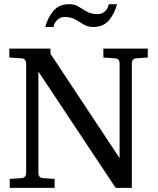

<svg xmlns="http://www.w3.org/2000/svg" viewBox="-20 -905 761 925"><path d="M543.9 -884.8Q532.7 -840.8 505.4 -807.9Q478 -774.9 429.2 -774.9Q402.8 -774.9 383.5 -786.9Q364.3 -798.8 343.5 -811Q322.8 -823.2 290 -823.2Q270 -823.2 255.1 -808.1Q240.2 -793 237.8 -774.9H198.2Q209.5 -819.3 236.8 -852.1Q264.2 -884.8 313 -884.8Q339.8 -884.8 358.9 -872.8Q377.9 -860.8 398.9 -848.9Q419.9 -836.9 452.1 -836.9Q472.2 -836.9 487.1 -851.8Q502 -866.7 503.9 -884.8ZM691.9 -627.9 636.2 -624Q625.5 -623.5 620.4 -616.5Q615.2 -609.4 615.2 -602.1V0H537.1L165 -560.1V-68.8Q165 -61.5 170.2 -54.7Q175.3 -47.9 186 -46.9L243.2 -43V0H26.9V-43L84 -46.9Q94.7 -47.9 100.3 -54.7Q106 -61.5 106 -68.8V-602.1Q106 -609.4 100.3 -616.5Q94.7 -623.5 84 -624L24.9 -627.9V-670.9H223.1V-646L556.2 -143.1V-602.1Q556.2 -609.4 550.8 -616.5Q545.4 -623.5 535.2 -624L478 -627.9V-670.9H691.9Z"/></svg>

Font: Abyssinica SIL
Style: Regular
Weight: 400
Designer: Victor Gaultney and Lorna Evans
Foundry: SIL International
Version: Version 2.100